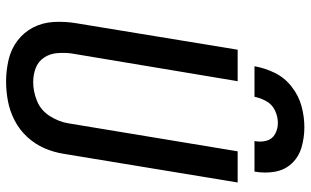

<svg xmlns="http://www.w3.org/2000/svg" viewBox="-210 -778 997 616"><g transform="rotate(90 288.0 -470.5)"><path d="M242 8Q273 8 305 2Q337 -4 367 -19.5Q397 -35 420 -60Q443 -85 456 -115Q469 -145 474 -177L566 -735H466L376 -191Q371 -161 353 -132.5Q335 -104 305 -91.5Q275 -79 244 -79Q220 -79 199 -87Q178 -95 165.5 -113.5Q153 -132 151 -155.5Q149 -179 152 -202L241 -735H140L55 -217Q49 -181 51 -145Q53 -109 68.5 -79Q84 -49 111 -28.5Q138 -8 172.5 0Q207 8 242 8ZM193 -789H291Q295 -809 305.5 -827.5Q316 -846 335.5 -855Q355 -864 375 -864Q394 -864 410.5 -855Q427 -846 432 -827.5Q437 -809 433 -789H531Q537 -822 531.5 -854Q526 -886 505 -908.5Q484 -931 453 -940Q422 -949 389 -949Q355 -949 321.5 -940Q288 -931 259 -908.5Q230 -886 214.5 -854.5Q199 -823 193 -789Z"/></g></svg>

Font: Iosevka Sparkle Medium Oblique
Style: Regular
Weight: 500
Italic angle: -9°
Designer: Belleve Invis
Foundry: Belleve Invis
Version: Version 4.5.0; ttfautohint (v1.8.3)